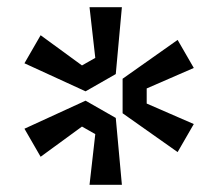

<svg xmlns="http://www.w3.org/2000/svg" viewBox="-20 -798 607 534"><path d="M519 -453 474 -375 321 -483V-579L474 -687L519 -609L388 -552V-510ZM229 -778H319L302 -592L218 -544L48 -622L93 -700L208 -616L245 -637ZM93 -362 48 -440 218 -518 302 -470 319 -284H229L245 -425L208 -446Z"/></svg>

Font: Sora Variable
Style: Regular
Weight: 400
Designer: Jonathan Barnbrook, Julián Moncada
Foundry: Barnbrook Fonts
Version: Version 2.000